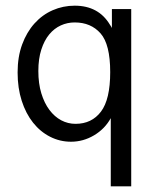

<svg xmlns="http://www.w3.org/2000/svg" viewBox="-20 -489 540 676"><path d="M374 -390V-457H442V167H370V-73Q349 -35 311 -12.5Q273 10 230 10Q191 10 156.5 -7.5Q122 -25 96.5 -57Q71 -89 56.5 -134Q42 -179 42 -234Q42 -289 58 -332.5Q74 -376 101.5 -406.5Q129 -437 165.5 -453Q202 -469 243 -469Q327 -469 367 -402Q374 -392 374 -390ZM243 -410Q217 -410 194 -399.5Q171 -389 153.5 -368Q136 -347 125.5 -314.5Q115 -282 115 -239Q115 -195 125.5 -160.5Q136 -126 154 -102Q172 -78 195.5 -65.5Q219 -53 246 -53Q303 -53 335.5 -96Q368 -139 368 -235Q368 -333 334 -371.5Q300 -410 243 -410Z"/></svg>

Font: InconsolataGo
Style: Regular
Weight: 400
Designer: Raph Levien, Kirill Tkachev
Foundry: Cyreal
Version: Version 1.013